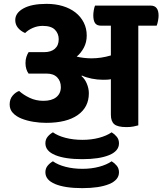

<svg xmlns="http://www.w3.org/2000/svg" viewBox="-20 -647 841 994"><path d="M407 77Q453 77 492.5 66.5Q532 56 558 38Q573 47 584.5 61Q596 75 596 95Q596 135 545 156Q494 177 406 177Q317 177 266 156Q215 135 215 95Q215 75 226.5 61Q238 47 254 38Q279 56 319 66.5Q359 77 407 77ZM407 227Q453 227 492.5 216.5Q532 206 558 188Q573 197 584.5 211Q596 225 596 245Q596 285 545 306Q494 327 406 327Q317 327 266 306Q215 285 215 245Q215 225 226.5 211Q238 197 254 188Q279 206 319 216.5Q359 227 407 227ZM696 -514V2Q686 5 670.5 8Q655 11 635 11Q589 11 571.5 -4Q554 -19 554 -53V-237Q545 -235 535 -234.5Q525 -234 513 -234Q484 -234 454.5 -240Q425 -246 404 -256L402 -253Q419 -239 429.5 -214Q440 -189 440 -164Q440 -92 382.5 -51.5Q325 -11 219 -11Q186 -11 152.5 -16.5Q119 -22 91.5 -33Q64 -44 47 -62Q30 -80 30 -106Q30 -134 45.5 -152Q61 -170 79 -176Q101 -156 133.5 -140.5Q166 -125 205 -125Q248 -125 271.5 -144Q295 -163 295 -196Q295 -227 276 -246.5Q257 -266 222 -266H128Q121 -275 116.5 -289Q112 -303 112 -320Q112 -338 116.5 -352Q121 -366 128 -377H208Q244 -377 264 -394.5Q284 -412 284 -444Q284 -473 264.5 -493Q245 -513 201 -513Q174 -513 150 -502.5Q126 -492 110 -476Q87 -486 73 -503Q59 -520 59 -543Q59 -580 101.5 -603.5Q144 -627 221 -627Q267 -627 305 -615.5Q343 -604 370.5 -582.5Q398 -561 413.5 -530.5Q429 -500 429 -463Q429 -428 414 -400Q399 -372 377 -354Q392 -350 413 -347.5Q434 -345 453 -345Q504 -345 554 -360V-514H504Q481 -514 472 -527.5Q463 -541 463 -568Q463 -579 465.5 -594Q468 -609 472 -618H760Q801 -618 801 -566Q801 -555 798 -539Q795 -523 791 -514Z"/></svg>

Font: Baloo 2
Style: Bold
Weight: 700
Designer: Sarang Kulkarni and Ek Type
Foundry: Ek Type
Version: Version 1.640;hotconv 1.0.111;makeotfexe 2.5.65597; ttfautoh